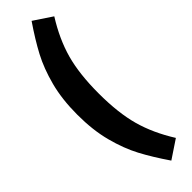

<svg xmlns="http://www.w3.org/2000/svg" viewBox="-344 -844 987 987"><g transform="rotate(-45 150.0 -350.0)"><path d="M288 -792Q224 -690 196.5 -590.5Q169 -491 169 -350Q169 -209 196.5 -109.5Q224 -10 288 92L189 158Q133 76 97 8Q61 -60 37.5 -149Q14 -238 14 -350Q14 -462 37.5 -551Q61 -640 97 -708Q133 -776 189 -858Z"/></g></svg>

Font: Fira Sans Condensed
Style: Bold
Weight: 700
Width: 3
Designer: bBox Type GmbH & Carrois Corporate GbR & Edenspiekermann AG
Foundry: bBox Type GmbH & Carrois Corporate GbR & Edenspiekermann AG
Version: Version 4.301